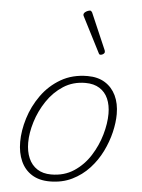

<svg xmlns="http://www.w3.org/2000/svg" viewBox="-58 -890 705 954"><g transform="rotate(5 294.5 -412.5)"><path d="M226 19Q173 19 136.5 -4Q100 -27 81.5 -68.5Q63 -110 63 -164Q63 -220 82 -282Q101 -344 139.5 -398Q178 -452 235.5 -485.5Q293 -519 369 -519Q420 -519 455.5 -497Q491 -475 510 -435.5Q529 -396 529 -343Q529 -301 517.5 -252.5Q506 -204 482.5 -156Q459 -108 422.5 -68.5Q386 -29 337 -5Q288 19 226 19ZM230 -16Q295 -16 343.5 -48Q392 -80 424 -130.5Q456 -181 472 -237Q488 -293 488 -341Q488 -384 474 -416Q460 -448 431.5 -466Q403 -484 361 -484Q299 -484 251 -453Q203 -422 170 -372.5Q137 -323 120 -267.5Q103 -212 103 -164Q103 -120 117.5 -86.5Q132 -53 160.5 -34.5Q189 -16 230 -16ZM423 -630Q420 -630 418 -631Q416 -632 414 -636L322 -816Q321 -819 321 -821.5Q321 -824 322 -826Q324 -831 329.5 -835Q335 -839 341.5 -841.5Q348 -844 353 -844Q358 -844 363 -836L442 -653Q443 -650 443 -647.5Q443 -645 443 -643Q441 -637 434.5 -633.5Q428 -630 423 -630Z"/></g></svg>

Font: Playwrite RO Thin
Style: Regular
Weight: 250
Version: Version 1.002